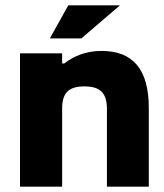

<svg xmlns="http://www.w3.org/2000/svg" viewBox="-20 -700 614 720"><path d="M55 -500V0H213V-291C213 -350 235 -376 297 -376C357 -376 381 -350 381 -291V0H538V-295C538 -442 477 -509 361 -509C299 -509 255 -488 221 -462H213V-500ZM167 -556H285L430 -680H236Z"/></svg>

Font: LT Wave Alt Black
Style: Regular
Weight: 900
Designer: Daniel Lyons
Version: Version 2.5 (Glyphs App)